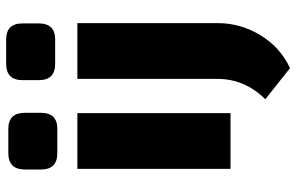

<svg xmlns="http://www.w3.org/2000/svg" viewBox="-189 -579 961 623"><g transform="rotate(-90 291.5 -267.5)"><path d="M396 -728H475Q527 -728 527 -675V-622Q527 -569 475 -569H396Q343 -569 343 -622V-675Q343 -728 396 -728ZM106 -721H185Q237 -721 237 -667V-615Q237 -562 185 -562H106Q53 -562 53 -615V-667Q53 -721 106 -721ZM236 0H55V-497H236ZM528 -497V-42Q528 33 488.5 97.5Q449 162 382 193L281 113Q347 46 347 -42V-497Z"/></g></svg>

Font: Ezarion Extra Bold
Style: Regular
Weight: 800
Designer: Natanael Gama
Version: Version 1.001;PS 001.001;hotconv 1.0.70;makeotf.lib2.5.58329